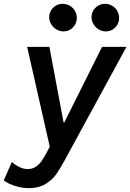

<svg xmlns="http://www.w3.org/2000/svg" viewBox="-69 -765 678 999"><path d="M-49.3 173.3 -7.3 77.6Q7.3 91.8 29.8 103.3Q52.2 114.7 75.7 114.7Q99.6 114.7 118.2 101.8Q136.7 88.9 147.7 72.5Q158.7 56.2 171.4 33.2L189.9 -1.5L72.3 -521H188L261.7 -127.9H265.6L461.9 -521H588.9L266.6 70.8Q242.7 114.7 222.7 142.8Q202.6 170.9 167.5 192.4Q132.3 213.9 82 213.9Q54.2 213.9 27.1 207.3Q0 200.7 -20.3 191.2Q-40.5 181.6 -49.3 173.3ZM407.2 -675.8Q407.2 -694.8 416.7 -710.7Q426.3 -726.6 442.4 -735.8Q458.5 -745.1 477.5 -745.1Q497.6 -745.1 514.4 -735.4Q531.2 -725.6 541 -708.5Q550.8 -691.4 550.8 -671.4Q550.8 -652.8 541.7 -636.7Q532.7 -620.6 516.6 -611.1Q500.5 -601.6 481.4 -601.6Q461.9 -601.6 444.8 -611.8Q427.7 -622.1 417.5 -639.2Q407.2 -656.2 407.2 -675.8ZM187 -675.8Q187 -694.8 196.5 -710.7Q206.1 -726.6 221.9 -735.8Q237.8 -745.1 256.8 -745.1Q276.9 -745.1 293.9 -735.4Q311 -725.6 320.8 -708.5Q330.6 -691.4 330.6 -671.4Q330.6 -652.8 321.5 -636.7Q312.5 -620.6 296.4 -611.1Q280.3 -601.6 261.2 -601.6Q241.7 -601.6 224.6 -611.8Q207.5 -622.1 197.3 -639.2Q187 -656.2 187 -675.8Z"/></svg>

Font: Reddit Sans Chocolate SemiBold
Style: Italic
Weight: 600
Italic angle: -11.25°
Designer: Stephen Hutchings
Version: Version 1.013